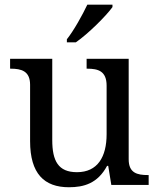

<svg xmlns="http://www.w3.org/2000/svg" viewBox="-20 -786 675 816"><path d="M526.9 -108.9V-536.1H348.1V-494.1H351.1C396.5 -494.1 433.1 -484.4 433.1 -421.9V-215.8C433.1 -119.6 395 -54.2 307.1 -54.2C227.5 -54.2 202.1 -102.1 202.1 -190.9V-536.1H22.9V-494.1H25.9C70.3 -494.1 107.9 -484.4 107.9 -425.8V-186C107.9 -47.9 168 9.8 272.9 9.8C336.4 9.8 395 -6.3 435.1 -81.1H439.9L453.1 0H611.8V-42H608.9C563.5 -42 526.9 -50.3 526.9 -108.9ZM264.2 -606H302.2C354 -641.6 431.6 -718.8 458 -755.9V-766.1H351.1C330.6 -722.7 294.4 -657.2 264.2 -619.1Z"/></svg>

Font: The Erased English
Style: Regular
Weight: 400
Designer: Monotype Design team + ligartures altered by 180 Amsterdam
Foundry: Monotype Imaging Inc.
Version: Version 1.030;Glyphs 3.1.2 (3151)